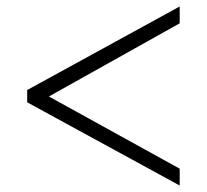

<svg xmlns="http://www.w3.org/2000/svg" viewBox="-20 -573 640 593"><path d="M64 -257V-295L535 -553V-501L131 -275L535 -52V0Z"/></svg>

Font: Sarabun ExtraLight
Style: Regular
Weight: 275
Designer: Suppakit Chalermlarp | Katatrad Co.,Ltd.
Foundry: Cadson Demak Co.,Ltd.
Version: Version 1.000; ttfautohint (v1.6)